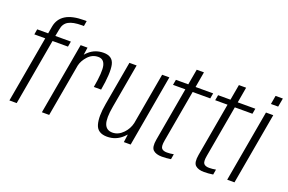

<svg xmlns="http://www.w3.org/2000/svg" viewBox="-99 -1140 2247 1497"><g transform="rotate(20 1024.0 -391.5)"><path d="M49.5 0 146.5 -550.5H56L63.5 -595H154.5L165 -655.5Q177 -721 230.8 -754.2Q284.5 -787.5 384.5 -787.5H404L397 -744H380.5Q307 -744 270.2 -723.2Q233.5 -702.5 225.5 -655L214 -595H343L335 -550.5H207L110 0Z M632 -324Q656 -457.5 643.8 -506.8Q631.5 -556 585.5 -556Q535 -556 499 -515.5Q466.5 -479 457 -438.5L379.5 0H319L424 -595H481L472 -533Q482 -545 494.5 -556Q544 -600.5 614 -600.5Q690 -600.5 704 -534.8Q718 -469 692.5 -324Z M999 0 1008 -66Q998.5 -55 987.5 -45Q933.5 5.5 860.5 5.5Q782 5.5 763.2 -57Q744.5 -119.5 764 -229.5L828.5 -595.5H888.5L824 -229.5Q806 -128.5 822.2 -83.8Q838.5 -39 889 -39Q938 -39 977.5 -80.5Q1013 -117.5 1024.5 -167L1100 -595.5H1160L1055.5 0Z M1315.5 5.5Q1267.5 5.5 1243.2 -16.5Q1219 -38.5 1230.5 -104.5L1309 -550.5H1206.5L1214.5 -595H1317L1340 -724.5H1400L1377.5 -595H1523.5L1515.5 -550.5H1369.5L1293.5 -120Q1284.5 -69.5 1297.5 -54Q1310.5 -38.5 1342 -38.5Q1368.5 -38.5 1397.5 -44L1390 -0.5Q1351 5.5 1315.5 5.5Z M1665.5 5.5Q1617.5 5.5 1593.2 -16.5Q1569 -38.5 1580.5 -104.5L1659 -550.5H1556.5L1564.5 -595H1667L1690 -724.5H1750L1727.5 -595H1873.5L1865.5 -550.5H1719.5L1643.5 -120Q1634.5 -69.5 1647.5 -54Q1660.5 -38.5 1692 -38.5Q1718.5 -38.5 1747.5 -44L1740 -0.5Q1701 5.5 1665.5 5.5Z M1856.5 0 1961.5 -595.5H2022L1917 0ZM1987.5 -743H2048L2035 -671.5H1975Z"/></g></svg>

Font: Anybody Light
Style: Italic
Weight: 300
Italic angle: -10°
Designer: Tyler Finck
Foundry: Etcetera Type Company
Version: Version 1.010; ttfautohint (v1.8.3) -l 8 -r 50 -G 200 -x 14 